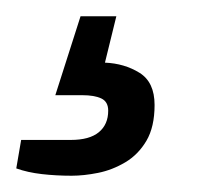

<svg xmlns="http://www.w3.org/2000/svg" viewBox="-97 -34 275 236"><path d="M-9 182Q-28 182 -45.5 180Q-63 178 -77 173L-71 138H-10Q13 138 24.5 128.5Q36 119 36 102Q36 91 27.5 87Q19 83 4 83H-29L2 -14H46L32 43Q56 44 74.5 55.5Q93 67 93 95Q93 122 83 139Q73 156 57 165.5Q41 175 23.5 178.5Q6 182 -9 182Z"/></svg>

Font: Archivo Condensed Light
Style: Italic
Weight: 300
Width: 3
Italic angle: -10°
Designer: Hector Gatti
Foundry: Omnibus-Type
Version: Version 2.001